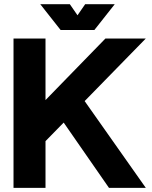

<svg xmlns="http://www.w3.org/2000/svg" viewBox="-20 -909 737 929"><path d="M317.9 -888.7H174.8L273.4 -763.7H436.5L535.2 -888.7H392.1L355 -835ZM200.2 -226.1 288.1 -315.9 507.3 0H685.5L389.6 -419.9L685.5 -722.7H490.2L200.2 -424.8V-722.7H45.4V0H200.2Z"/></svg>

Font: Giphurs ExtraBold
Style: Regular
Weight: 800
Version: Version 1.000